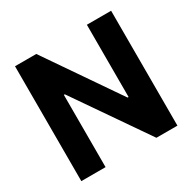

<svg xmlns="http://www.w3.org/2000/svg" viewBox="-160 -890 1055 1053"><g transform="rotate(-30 367.5 -364.0)"><path d="M671.9 -727.5V0H538.7L222.9 -457.6H216.8V0H63.3V-727.5H198L512.1 -270.1H518.4V-727.5Z"/></g></svg>

Font: Inter
Style: Regular
Weight: 400
Designer: Rasmus Andersson
Foundry: rsms
Version: Version 4.000;git-8c9346024